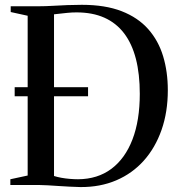

<svg xmlns="http://www.w3.org/2000/svg" viewBox="-20 -769 740 798"><path d="M314.5 8.5Q294 8 270 6.8Q246 5.5 222.2 4Q198.5 2.5 178.5 1.2Q158.5 0 145 0H23V-24L95 -39.5V-703.5L24.5 -719V-743H143.5Q168.5 -743 198.8 -744.8Q229 -746.5 260.2 -747.8Q291.5 -749 320 -749Q417.5 -749 485.5 -722.5Q553.5 -696 596 -648Q638.5 -600 658 -535.2Q677.5 -470.5 677.5 -394Q677.5 -303.5 651.5 -229.2Q625.5 -155 577.8 -101.5Q530 -48 463.2 -19.5Q396.5 9 314.5 8.5ZM304.5 -24Q385.5 -24.5 442.8 -67.2Q500 -110 530.5 -189.2Q561 -268.5 561 -379Q561 -461.5 544.8 -524.5Q528.5 -587.5 495.8 -630.5Q463 -673.5 413.8 -695.5Q364.5 -717.5 298 -717.5Q278.5 -717.5 259.2 -715.5Q240 -713.5 225.2 -711.8Q210.5 -710 204.5 -709.5V-37.5Q217 -33.5 234.5 -30.2Q252 -27 270.5 -25.5Q289 -24 304.5 -24ZM41 -369V-406.5H346V-369Z"/></svg>

Font: Merriweather 120pt
Style: Regular
Weight: 400
Version: Version 2.100